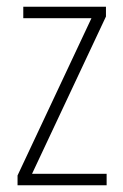

<svg xmlns="http://www.w3.org/2000/svg" viewBox="-20 -549 365 569"><path d="M296 0H32V-29L251 -495H49V-529H294V-500L75 -34H296Z"/></svg>

Font: Noto Sans Gujarati UI Condensed ExtraLight
Style: Regular
Weight: 200
Width: 3
Designer: Jelle Bosma - Monotype Design Team, Universal Thirst
Foundry: Monotype Imaging Inc.
Version: Version 2.106; ttfautohint (v1.8.4.7-5d5b)